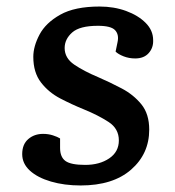

<svg xmlns="http://www.w3.org/2000/svg" viewBox="-20 -554 537 588"><path d="M241 -49Q285 -49 314.5 -69Q344 -89 344 -124Q344 -160 312.5 -180.5Q281 -201 237 -219Q200 -234 164.5 -252.5Q129 -271 105.5 -301.5Q82 -332 82 -380Q82 -412 101 -448Q120 -484 164.5 -509Q209 -534 285 -534Q329 -534 366 -520.5Q403 -507 426 -484Q449 -461 449 -431Q450 -408 435.5 -391.5Q421 -375 394 -375Q375 -375 358.5 -381.5Q342 -388 334 -396L340 -425Q345 -448 332.5 -461.5Q320 -475 280 -475Q224 -475 201 -454.5Q178 -434 178 -407Q178 -376 207.5 -356Q237 -336 280 -318Q317 -302 353 -283Q389 -264 413 -234.5Q437 -205 437 -157Q437 -83 381.5 -34.5Q326 14 227 14Q177 14 136 2Q95 -10 71.5 -31.5Q48 -53 48 -82Q48 -112 66.5 -128Q85 -144 112 -144Q128 -144 142 -139.5Q156 -135 164 -130V-101Q164 -73 180.5 -61Q197 -49 241 -49Z"/></svg>

Font: Literata 7pt Medium
Style: Italic
Weight: 500
Italic angle: -2°
Designer: Latin by Veronika Burian and Jose Scaglione. Greek by Irene Vlachou. Cyrillic by Vera Evstafieva
Foundry: TypeTogether
Version: Version 3.002